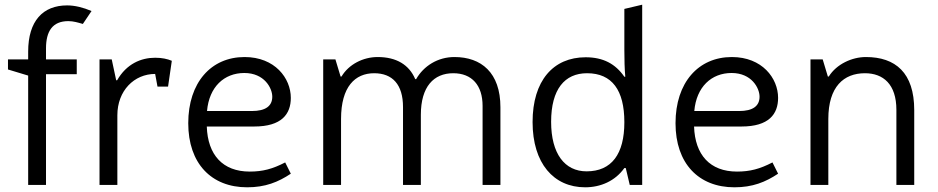

<svg xmlns="http://www.w3.org/2000/svg" viewBox="-20 -788 3996 818"><path d="M100 0H176V-472H307V-535H176V-582C176 -654 203 -698 271 -698C293 -698 312 -692 333 -686L370 -741C335 -756 299 -765 266 -765C163 -765 100 -699 100 -568V-535H14V-492L100 -466Z M404 0H480V-297C480 -402 552 -473 641 -473L651 -419H696L712 -529C693 -537 670 -542 641 -542C581 -542 519 -516 479 -446H475L456 -535H404Z M1033 10C1110 10 1165 -12 1219 -48L1195 -96C1141 -68 1099 -57 1044 -57C929 -57 865 -128 861 -249H1063C1180 -249 1219 -302 1219 -371C1219 -455 1151 -545 1022 -545C879 -545 782 -436 782 -263C782 -92 880 10 1033 10ZM862 -315C871 -418 935 -477 1021 -477C1106 -477 1140 -413 1140 -376C1140 -336 1111 -315 1053 -315Z M1357 0H1433V-281C1433 -419 1493 -476 1574 -476C1652 -476 1697 -428 1697 -332V0H1773V-299C1773 -419 1828 -476 1911 -476C1991 -476 2036 -424 2036 -337V0H2112V-331C2112 -479 2030 -545 1916 -545C1845 -545 1785 -507 1753 -451H1749C1723 -512 1669 -545 1589 -545C1527 -545 1466 -514 1435 -462H1431L1409 -535H1357Z M2473 10C2539 10 2601 -17 2640 -72H2646L2663 0H2716V-768L2640 -750V-575C2640 -534 2641 -494 2644 -461H2640C2602 -516 2550 -544 2475 -544C2337 -544 2249 -444 2249 -268C2249 -92 2339 10 2473 10ZM2479 -58C2386 -58 2328 -133 2328 -269C2328 -408 2386 -476 2481 -476C2588 -476 2640 -403 2640 -268V-267C2640 -132 2586 -58 2479 -58Z M3109 10C3186 10 3241 -12 3295 -48L3271 -96C3217 -68 3175 -57 3120 -57C3005 -57 2941 -128 2937 -249H3139C3256 -249 3295 -302 3295 -371C3295 -455 3227 -545 3098 -545C2955 -545 2858 -436 2858 -263C2858 -92 2956 10 3109 10ZM2938 -315C2947 -418 3011 -477 3097 -477C3182 -477 3216 -413 3216 -376C3216 -336 3187 -315 3129 -315Z M3875 0V-319C3875 -478 3795 -545 3669 -545C3610 -545 3544 -515 3511 -462H3507L3485 -535H3433V0H3509V-281C3509 -419 3575 -476 3665 -476C3743 -476 3799 -429 3799 -320V0Z"/></svg>

Font: Frost Regular
Style: Regular
Weight: 400
Designer: Lee Frost
Foundry: Lee Frost for Ice Communication Norge AS
Version: Version 2.011;hotconv 1.0.107;makeotfexe 2.5.65593